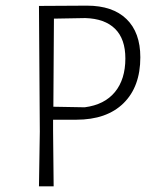

<svg xmlns="http://www.w3.org/2000/svg" viewBox="-20 -660 560 680"><path d="M477 -457Q477 -353 417.5 -294.5Q358 -236 250 -236H168V-197L170 0H118L121 -194L118 -639L288 -640Q379 -640 428 -592.5Q477 -545 477 -457ZM424 -453Q424 -522 387.5 -558Q351 -594 282 -596L171 -594L169 -282L280 -280Q350 -289 387 -334Q424 -379 424 -453Z"/></svg>

Font: Luna Sans Light
Style: Regular
Weight: 300
Designer: Juan Pablo del Peral
Foundry: Huerta Tipografica
Version: Version 2.001; ttfautohint (v1.5)